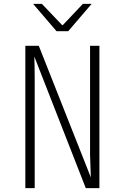

<svg xmlns="http://www.w3.org/2000/svg" viewBox="-20 -965 640 985"><path d="M110 0V-730H179L446 -55Q442 -150 442 -170V-730H490V0H420L156 -675Q158 -627 158 -560V0ZM330 -805H270L150 -945H195L299 -836H302L405 -945H450Z"/></svg>

Font: JetBrains Mono Extra Light
Style: Regular
Weight: 200
Monospace: yes
Designer: Philipp Nurullin, Konstantin Bulenkov
Foundry: JetBrains
Version: 2.002